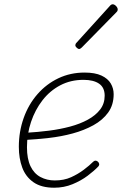

<svg xmlns="http://www.w3.org/2000/svg" viewBox="-20 -858 570 897"><path d="M233 19Q173 19 136.5 -6.5Q100 -32 84 -75Q68 -118 68 -172Q68 -243 90.5 -306.5Q113 -370 155 -418Q197 -466 253 -492.5Q309 -519 375 -519Q424 -519 454 -505Q484 -491 497.5 -468Q511 -445 511 -418Q511 -368 485.5 -332.5Q460 -297 416.5 -273Q373 -249 319.5 -234.5Q266 -220 208.5 -213.5Q151 -207 96 -204L106 -238Q157 -241 208.5 -247.5Q260 -254 307 -266.5Q354 -279 390.5 -299Q427 -319 448 -346.5Q469 -374 469 -411Q469 -449 443 -467Q417 -485 370 -485Q310 -485 261.5 -459.5Q213 -434 178.5 -389.5Q144 -345 125 -288.5Q106 -232 106 -170Q106 -116 122.5 -81.5Q139 -47 169 -31Q199 -15 236 -15Q279 -15 312 -30Q345 -45 371.5 -65Q398 -85 416 -103Q422 -108 427 -107.5Q432 -107 437 -103Q441 -100 443 -93.5Q445 -87 439 -80Q420 -60 389.5 -37Q359 -14 319 2.5Q279 19 233 19ZM349 -629Q345 -629 338.5 -635Q332 -641 332 -646Q332 -649 333 -652Q334 -655 338 -659L492 -829Q496 -834 499.5 -836Q503 -838 507 -838Q512 -838 517.5 -834Q523 -830 526.5 -824.5Q530 -819 530 -814Q530 -811 529 -808Q528 -805 524 -801L362 -636Q355 -629 349 -629Z"/></svg>

Font: Playwrite MX Thin
Style: Regular
Weight: 250
Designer: Veronika Burian, José Scaglione
Foundry: TypeTogether
Version: Version 1.002